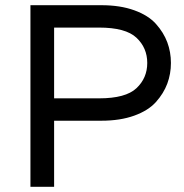

<svg xmlns="http://www.w3.org/2000/svg" viewBox="-20 -718 709 738"><path d="M370 -698Q442 -698 496 -678.5Q550 -659 579.5 -626Q609 -593 623 -555.5Q637 -518 637 -476Q637 -434 623 -396.5Q609 -359 579.5 -326Q550 -293 496 -273.5Q442 -254 370 -254H188V0H97V-698ZM361 -340Q463 -340 504.5 -379Q546 -418 546 -476Q546 -534 504.5 -573Q463 -612 361 -612H188V-340Z"/></svg>

Font: Varela
Style: Regular
Weight: 400
Designer: Joe Prince
Foundry: Joe Prince
Version: Version 1.000